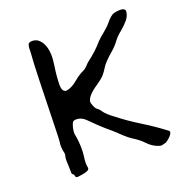

<svg xmlns="http://www.w3.org/2000/svg" viewBox="-98 -586 634 672"><g transform="rotate(-20 219.0 -250.5)"><path d="M82 0.5H78.1Q72.8 0.5 71.8 -5.9Q70.8 -12.2 65.9 -14.6Q63.5 -17.1 63.5 -18.6Q63.5 -33.2 63 -43Q62.5 -44.4 62 -65.4Q62 -76.2 63.5 -81.3Q64.9 -86.4 64.9 -90.8V-92.8Q61 -107.4 61 -120.6Q61 -128.4 62.3 -136.7Q63.5 -145 64.5 -190.4Q69.8 -409.2 72.3 -439.9Q74.2 -461.4 74.2 -474.1V-477.1Q74.2 -485.4 76.7 -493.2Q79.1 -501 92.3 -501Q103.5 -501 112.8 -495.1Q139.2 -475.6 139.2 -426.8Q139.2 -415 135.7 -390.1Q130.4 -356.9 129.9 -323.7Q129.9 -296.4 147 -296.4Q168 -299.8 191.9 -320.8Q207 -333.5 224.1 -341.3Q234.4 -346.2 242.7 -356Q248 -361.8 253.4 -366.2Q289.1 -393.1 310.5 -418.9Q323.2 -432.1 337.4 -442.9Q356.9 -459 365.2 -469.7Q383.3 -491.7 395.3 -494.9Q407.2 -498 418 -498Q437.5 -498 437.5 -485.8Q436 -468.8 424.3 -455.1Q412.6 -441.4 397.5 -428.7Q379.4 -414.6 368.2 -399.2Q356.9 -383.8 341.8 -371.1Q307.1 -341.3 297.9 -324.2Q291 -313 282.7 -303.2Q271 -291 253.4 -279.3Q213.9 -253.4 210.4 -231.9Q210.4 -225.6 215.1 -214.6Q219.7 -203.6 225.1 -200.2Q233.4 -194.3 237.8 -186.5Q248 -171.4 275.4 -151.9Q305.7 -127.4 356 -96.2Q397 -70.8 435.5 -41.5Q437.5 -39.6 437.5 -36.6Q437.5 -28.3 422.9 -15.6Q415 -8.8 411.1 -6.8Q396 -2.4 394.5 -2.4Q389.6 -2.4 383.3 -4.4Q360.4 -11.7 341.3 -32.7Q329.1 -45.4 310.1 -57.6Q294.4 -66.4 268.6 -91.3Q250.5 -108.9 230 -125.5Q216.3 -136.7 178.2 -174.8Q162.6 -190.4 144.5 -190.4Q140.1 -190.4 135 -189.2Q129.9 -188 126.5 -178.2Q120.6 -161.6 120.6 -147L121.1 -142.1Q126.5 -115.2 126.5 -87.9Q126.5 -74.7 125 -61Q122.6 -44.9 122.6 -37.1Q122.6 -27.3 124.5 -16.6Q124.5 -11.2 119.6 -8.3Q110.4 -2.9 82 0.5Z"/></g></svg>

Font: Kurland
Style: Regular
Weight: 400
Designer: GGBot
Version: 0.22